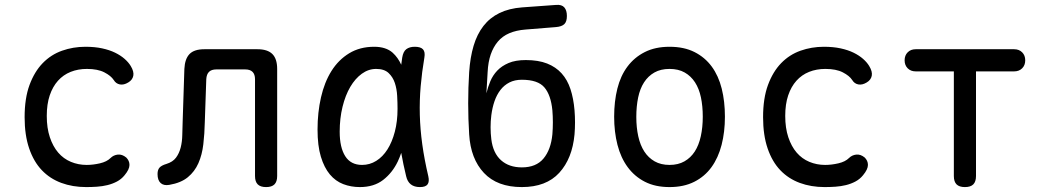

<svg xmlns="http://www.w3.org/2000/svg" viewBox="-20 -750 4240 780"><path d="M80 -274Q80 -351 100 -405Q120 -459 153.5 -493.5Q187 -528 232 -544Q277 -560 327 -560Q365 -560 395 -553.5Q425 -547 447.5 -536Q470 -525 486 -511Q502 -497 511 -482Q525 -459 521.5 -442Q518 -425 501 -415Q483 -404 467 -407Q451 -410 442 -425Q431 -442 404 -456Q377 -470 333 -470Q297 -470 267 -458Q237 -446 215.5 -422Q194 -398 182 -362.5Q170 -327 170 -279Q170 -230 182.5 -192.5Q195 -155 216.5 -130Q238 -105 268 -92.5Q298 -80 332 -80Q358 -80 386 -86.5Q414 -93 429 -108Q441 -120 458.5 -122Q476 -124 493 -110Q499 -104 502.5 -96.5Q506 -89 506 -80Q506 -71 501 -60.5Q496 -50 486 -38Q473 -22 455 -12.5Q437 -3 416.5 2Q396 7 374 8.5Q352 10 330 10Q275 10 229 -7Q183 -24 150 -58.5Q117 -93 98.5 -147Q80 -201 80 -274Z M729 -470Q731 -511 750 -530.5Q769 -550 810 -550H1026Q1067 -550 1086.5 -530.5Q1106 -511 1106 -470V-35Q1106 -12 1095 -1Q1084 10 1061 10Q1038 10 1027 -1Q1016 -12 1016 -35V-428Q1016 -448 1006 -458Q996 -468 976 -468H859Q839 -468 829 -458Q819 -448 818 -428L812 -254Q811 -207 806 -164Q801 -121 786 -87Q771 -53 743 -30Q715 -7 668 1Q645 5 632.5 -6.5Q620 -18 620 -43Q620 -60 628 -69Q636 -78 656 -84Q682 -92 695 -109.5Q708 -127 714 -150.5Q720 -174 720.5 -201Q721 -228 722 -254Z M1442 10Q1406 10 1374.5 -2Q1343 -14 1320 -41.5Q1297 -69 1283.5 -113.5Q1270 -158 1270 -224Q1270 -293 1284 -354.5Q1298 -416 1326.5 -461.5Q1355 -507 1398.5 -533.5Q1442 -560 1500 -560Q1548 -560 1575 -536Q1597 -516 1610 -487Q1612 -502 1614 -516Q1618 -541 1631 -550.5Q1644 -560 1665 -560Q1689 -560 1698.5 -549.5Q1708 -539 1704 -516Q1694 -457 1689 -399.5Q1684 -342 1685.5 -283.5Q1687 -225 1695.5 -163.5Q1704 -102 1720 -34Q1725 -12 1717 -1Q1709 10 1686 10Q1663 10 1649 -1Q1635 -12 1630 -34Q1618 -83 1610 -129Q1604 -111 1596 -94Q1574 -48 1536.5 -19Q1499 10 1442 10ZM1451 -80Q1482 -80 1508.5 -96.5Q1535 -113 1554 -143Q1573 -173 1584 -215Q1595 -257 1595 -308Q1595 -332 1593.5 -360.5Q1592 -389 1584 -413Q1576 -437 1558.5 -453.5Q1541 -470 1508 -470Q1477 -470 1450 -450.5Q1423 -431 1403 -397Q1383 -363 1371.5 -316Q1360 -269 1360 -215Q1360 -151 1382.5 -115.5Q1405 -80 1451 -80Z M2239 -640 2115 -630Q2077 -627 2049 -615Q2021 -603 2002.5 -581Q1984 -559 1973.5 -528.5Q1963 -498 1961 -457L1956 -371Q1962 -396 1972 -420Q1982 -444 2000 -463Q2018 -482 2046 -494Q2074 -506 2116 -506Q2167 -506 2202.5 -492Q2238 -478 2261.5 -452Q2285 -426 2297.5 -388Q2310 -350 2314 -302Q2316 -278 2316 -253Q2316 -228 2314 -204Q2305 -106 2252 -48Q2199 10 2100 10Q2000 10 1946 -47.5Q1892 -105 1886 -204Q1882 -267 1882 -330.5Q1882 -394 1886 -457Q1890 -517 1904 -564Q1918 -611 1944 -644.5Q1970 -678 2009 -697Q2048 -716 2101 -720L2239 -730Q2262 -732 2272.5 -720Q2283 -708 2283 -685Q2283 -662 2272.5 -652Q2262 -642 2239 -640ZM2100 -70Q2158 -70 2188 -106Q2218 -142 2224 -204Q2226 -228 2226 -253Q2226 -278 2224 -302Q2218 -364 2191.5 -395Q2165 -426 2100 -426Q2071 -426 2049.5 -415Q2028 -404 2013 -384.5Q1998 -365 1989 -339Q1980 -313 1976 -282Q1973 -258 1973 -233Q1973 -208 1976 -184Q1983 -128 2015.5 -99Q2048 -70 2100 -70Z M2700 10Q2642 10 2600 -11.5Q2558 -33 2530 -71Q2502 -109 2488.5 -161.5Q2475 -214 2475 -276Q2475 -338 2488 -390Q2501 -442 2529 -479.5Q2557 -517 2599.5 -538.5Q2642 -560 2700 -560Q2759 -560 2801.5 -538.5Q2844 -517 2871.5 -479.5Q2899 -442 2912 -390Q2925 -338 2925 -276Q2925 -214 2911.5 -161.5Q2898 -109 2870.5 -71Q2843 -33 2800.5 -11.5Q2758 10 2700 10ZM2700 -80Q2735 -80 2760.5 -94.5Q2786 -109 2802.5 -134.5Q2819 -160 2827 -196.5Q2835 -233 2835 -276Q2835 -319 2827.5 -354.5Q2820 -390 2803.5 -415.5Q2787 -441 2761.5 -455.5Q2736 -470 2700 -470Q2664 -470 2638.5 -455.5Q2613 -441 2596.5 -415.5Q2580 -390 2572.5 -354Q2565 -318 2565 -275Q2565 -232 2573 -196Q2581 -160 2597.5 -134.5Q2614 -109 2639.5 -94.5Q2665 -80 2700 -80Z M3080 -274Q3080 -351 3100 -405Q3120 -459 3153.5 -493.5Q3187 -528 3232 -544Q3277 -560 3327 -560Q3365 -560 3395 -553.5Q3425 -547 3447.5 -536Q3470 -525 3486 -511Q3502 -497 3511 -482Q3525 -459 3521.5 -442Q3518 -425 3501 -415Q3483 -404 3467 -407Q3451 -410 3442 -425Q3431 -442 3404 -456Q3377 -470 3333 -470Q3297 -470 3267 -458Q3237 -446 3215.5 -422Q3194 -398 3182 -362.5Q3170 -327 3170 -279Q3170 -230 3182.5 -192.5Q3195 -155 3216.5 -130Q3238 -105 3268 -92.5Q3298 -80 3332 -80Q3358 -80 3386 -86.5Q3414 -93 3429 -108Q3441 -120 3458.5 -122Q3476 -124 3493 -110Q3499 -104 3502.5 -96.5Q3506 -89 3506 -80Q3506 -71 3501 -60.5Q3496 -50 3486 -38Q3473 -22 3455 -12.5Q3437 -3 3416.5 2Q3396 7 3374 8.5Q3352 10 3330 10Q3275 10 3229 -7Q3183 -24 3150 -58.5Q3117 -93 3098.5 -147Q3080 -201 3080 -274Z M3855 -460H3700Q3680 -460 3667.5 -472.5Q3655 -485 3655 -505Q3655 -525 3667.5 -537.5Q3680 -550 3700 -550H4100Q4120 -550 4132.5 -537.5Q4145 -525 4145 -505Q4145 -485 4132.5 -472.5Q4120 -460 4100 -460H3945V-35Q3945 -12 3934 -1Q3923 10 3900 10Q3877 10 3866 -1Q3855 -12 3855 -35Z"/></svg>

Font: Maple Mono NF CN
Style: Regular
Weight: 400
Monospace: yes
Designer: subframe7536
Version: Version 7.000